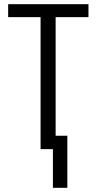

<svg xmlns="http://www.w3.org/2000/svg" viewBox="-20 -713 461 918"><path d="M233 185V0H174V-631H19V-693H403V-631H246V-64H302V185Z"/></svg>

Font: Ubuntu Sans Condensed
Style: Regular
Weight: 400
Width: 3
Designer: Dalton Maag Ltd
Foundry: Dalton Maag Ltd
Version: Version 1.006; ttfautohint (v1.8.4.7-5d5b)